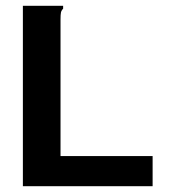

<svg xmlns="http://www.w3.org/2000/svg" viewBox="-20 -643 590 663"><path d="M59 -623H198V-613Q192 -607 190.5 -600Q189 -593 189 -576V-104H507V0H59Z"/></svg>

Font: Inconsolata SemiExpanded ExtraBold
Style: Regular
Weight: 800
Width: 6
Monospace: yes
Designer: Raph Levien, Cyreal, Brenton Simpson
Foundry: Raph Levien, Cyreal, Google
Version: Version 3.001; ttfautohint (v1.8.2.53-6de2)